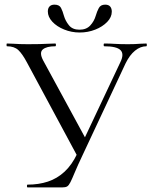

<svg xmlns="http://www.w3.org/2000/svg" viewBox="-20 -814 658 834"><path d="M502.8 -543.8Q520.2 -579.2 503.6 -596.1Q487 -613 433 -613Q430.2 -613 430.2 -619Q430.2 -625 433 -625Q456.6 -625 479 -623.5Q501.4 -622 536.4 -622Q553.4 -622 565.1 -622.5Q576.8 -623 588.3 -624Q599.8 -625 615.6 -625Q617.8 -625 617.8 -619Q617.8 -613 615.6 -613Q590 -613 566.6 -594Q543.2 -575 525.6 -539L339.6 -142Q316.8 -94 304.9 -65.3Q293 -36.6 285.9 -22.5Q278.8 -8.4 271.7 -4.2Q264.6 0 251.4 0H99.8Q97 0 97 -6Q97 -12 99.8 -12Q148 -12 188.1 -25.2Q228.2 -38.4 260.3 -68.1Q292.4 -97.8 315.4 -146.4ZM319.6 -129 97.4 -542Q77.2 -580 59.6 -596.5Q42 -613 10.4 -613Q8.4 -613 8.4 -619Q8.4 -625 10.4 -625Q25 -625 38.6 -624Q52.2 -623 67.6 -622.5Q83 -622 101 -622Q129.6 -622 151.1 -622.5Q172.6 -623 189.1 -624Q205.6 -625 220.2 -625Q223 -625 223 -619Q223 -613 220.2 -613Q182 -613 165.9 -599.2Q149.8 -585.4 167.2 -552L358.2 -200.6ZM325.2 -685Q355 -685 372 -703.3Q389 -721.6 396 -746Q401.4 -764.6 409.3 -779.2Q417.2 -793.8 437 -793.8Q451.6 -793.8 458.6 -785.6Q465.6 -777.4 465.6 -763.4Q465.6 -739.2 445.4 -718.5Q425.2 -697.8 393.6 -685.3Q362 -672.8 326.2 -672.8Q290.6 -672.8 258.6 -685.8Q226.6 -698.8 207.2 -719.8Q187.8 -740.8 187.8 -764.2Q187.8 -778.2 195.2 -786Q202.6 -793.8 216.6 -793.8Q237.8 -793.8 245.1 -779.5Q252.4 -765.2 257.6 -745.8Q263.8 -723.8 279.3 -704.4Q294.8 -685 325.2 -685Z"/></svg>

Font: Cormorant Garamond Light
Style: Regular
Weight: 300
Designer: Christian Thalmann (Catharsis Fonts)
Foundry: Catharsis Fonts
Version: Version 4.001